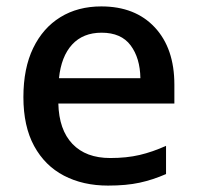

<svg xmlns="http://www.w3.org/2000/svg" viewBox="-20 -569 614 599"><path d="M296 -549Q402 -549 463 -483.5Q524 -418 524 -305V-246H162Q164 -164 206 -120Q248 -76 324 -76Q375 -76 415.5 -85.5Q456 -95 498 -114V-26Q457 -8 415.5 1Q374 10 317 10Q239 10 179.5 -21Q120 -52 86.5 -113.5Q53 -175 53 -266Q53 -356 83.5 -419Q114 -482 168.5 -515.5Q223 -549 296 -549ZM297 -467Q239 -467 205 -430Q171 -393 164 -325H418Q417 -388 387.5 -427.5Q358 -467 297 -467Z"/></svg>

Font: Noto Sans Lao Medium
Style: Regular
Weight: 500
Designer: Monotype Design Team
Foundry: Monotype Imaging Inc.
Version: Version 2.003; ttfautohint (v1.8.4.7-5d5b)